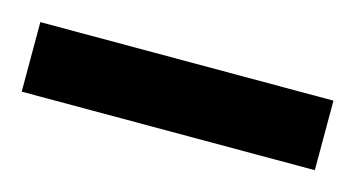

<svg xmlns="http://www.w3.org/2000/svg" viewBox="-29 18 398 215"><g transform="rotate(15 170.0 125.5)"><path d="M0 166V85.4H339.8V166Z"/></g></svg>

Font: Charis SIL Am
Style: Bold
Weight: 700
Foundry: SIL International
Version: Version 5.000